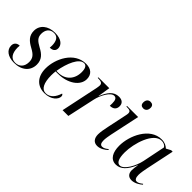

<svg xmlns="http://www.w3.org/2000/svg" viewBox="18 -1431 2119 2119"><g transform="rotate(45 1077.5 -371.0)"><path d="M177 10C299 10 371 -59 371 -155C371 -232 328 -274 259 -310C194 -346 164 -371 164 -430C164 -488 194 -536 259 -536C318 -536 340 -489 341 -422C341 -411 340 -400 339 -388C382 -388 411 -407 411 -449C411 -496 370 -546 266 -546C155 -546 83 -484 83 -396C83 -318 129 -278 197 -241C266 -204 291 -173 291 -115C291 -44 250 0 185 0C118 0 88 -55 87 -137C87 -147 88 -158 89 -169C60 -169 21 -154 21 -103C21 -37 80 10 177 10Z M651 10C759 10 811 -55 811 -96C811 -114 804 -122 794 -126C771 -53 729 0 662 0C600 0 566 -66 566 -184C566 -204 568 -233 570 -248H606C759 -248 875 -329 875 -432C875 -504 829 -546 750 -546C564 -546 468 -342 468 -194C468 -57 547 10 651 10ZM598 -258H572C596 -401 654 -535 729 -535C762 -535 780 -505 780 -446C780 -336 710 -258 598 -258Z M1019 -437 927 0H1017L1088 -326C1105 -407 1164 -516 1218 -516C1249 -516 1262 -492 1262 -440C1262 -429 1262 -418 1261 -403C1313 -403 1342 -429 1342 -476C1342 -517 1317 -546 1263 -546C1180 -546 1136 -482 1099 -391H1097L1120 -536H951L949 -526H959C994 -526 1025 -519 1025 -485C1025 -476 1023 -457 1019 -437Z M1542 -643C1569 -643 1596 -660 1596 -705C1596 -740 1575 -752 1549 -752C1519 -752 1496 -732 1496 -690C1496 -657 1515 -643 1542 -643ZM1475 10C1523 10 1568 -20 1597 -48L1590 -56C1567 -37 1546 -23 1520 -23C1493 -23 1482 -45 1482 -87C1482 -111 1490 -160 1496 -188L1570 -536H1398L1396 -526H1408C1446 -526 1465 -519 1465 -489C1465 -480 1464 -469 1461 -457L1412 -224C1403 -182 1392 -125 1392 -88C1392 -28 1421 10 1475 10Z M1766 10C1839 10 1896 -45 1943 -158H1945C1940 -124 1935 -101 1935 -72C1935 -20 1963 10 2011 10C2059 10 2110 -21 2136 -46L2130 -54C2104 -33 2083 -21 2062 -21C2037 -21 2024 -44 2024 -89C2024 -118 2035 -181 2041 -207L2110 -535H2087L2033 -506C2009 -528 1980 -546 1929 -546C1746 -546 1646 -322 1646 -165C1646 -63 1683 10 1766 10ZM1804 -14C1766 -14 1741 -54 1741 -155C1741 -295 1813 -535 1940 -535C1968 -535 1995 -524 2009 -501L1955 -235C1936 -142 1868 -14 1804 -14Z"/></g></svg>

Font: Noto Serif Display SemiCondensed
Style: Italic
Weight: 400
Width: 4
Italic angle: -12°
Designer: Monotype Design Team
Foundry: Monotype Imaging Inc.
Version: Version 2.009